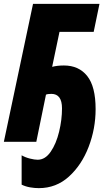

<svg xmlns="http://www.w3.org/2000/svg" viewBox="-25 -734 566 994"><path d="M176 240Q266 240 332 180Q398 120 434 26Q470 -68 470 -169Q470 -286 426.5 -340.5Q383 -395 306 -395Q272 -395 245 -388L283 -569H460L490 -714H146L-5 0H163L213 -244Q222 -248 241 -248Q296 -248 296 -173Q296 -114 281 -52Q266 10 237.5 51.5Q209 93 170 93Q154 93 130 87Q106 81 87 70V222Q108 232 131 236Q154 240 176 240Z"/></svg>

Font: Noto Sans Display Condensed Black
Style: Italic
Weight: 900
Width: 3
Italic angle: -192°
Designer: Monotype Design Team
Foundry: Monotype Imaging Inc.
Version: Version 1.900